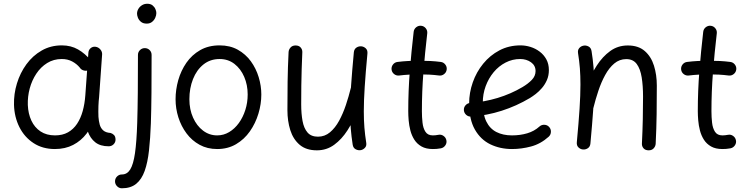

<svg xmlns="http://www.w3.org/2000/svg" viewBox="-20 -768 4007 1027"><path d="M473.5 -272.8Q458.6 -275 447.2 -265.4Q435.9 -255.9 434.9 -241.3Q433.9 -226.4 433.3 -209Q432.8 -191.6 433.1 -174.4Q433.5 -157.3 434.1 -143.1Q437.2 -100 449.9 -64.2Q462.6 -28.4 489.5 -6.9Q516.5 14.5 561.3 14.5Q576.8 14.5 587.6 3.8Q598.3 -7 598 -22Q597.7 -38.1 589.4 -46.1Q581.1 -54.1 571.2 -56.8Q545.7 -58.5 532.2 -70.5Q518.7 -82.5 513.4 -101.5Q508.2 -120.5 506.6 -143.2Q506.1 -155.9 506 -170.8Q505.8 -185.7 506.5 -201.5Q507.3 -217.3 508.2 -231.3Q509.3 -248 499 -259.4Q488.6 -270.7 473.5 -272.8ZM274.2 -43.8Q228.8 -43.8 196.9 -64.9Q165 -86.1 147.8 -123Q130.7 -160 128.8 -206.4Q127.3 -251 138.9 -294.6Q150.6 -338.1 174.2 -373.7Q197.8 -409.4 232.2 -430.8Q266.6 -452.3 310.6 -452.3Q341.9 -452.3 366.1 -439.3Q390.3 -426.3 406.5 -406.7Q414.7 -393.7 430.3 -390.5Q445.9 -387.3 457.9 -395Q469.9 -402.7 472.2 -417.8Q474.4 -432.9 465.1 -445.3Q435.4 -481.8 397.5 -503.5Q359.6 -525.3 310.7 -525.3Q250.9 -525.3 202.9 -497.7Q154.9 -470.2 121.3 -424.2Q87.8 -378.2 70.6 -321.7Q53.3 -265.2 54.9 -207.3Q56.7 -142.1 83.7 -88.2Q110.8 -34.3 159.4 -2.6Q207.9 29.2 273.9 29.2Q328.9 29.2 371.3 7.1Q413.8 -14.9 443.2 -53.6Q472.6 -92.2 489.4 -142.4Q506.2 -192.5 510.1 -248.4L526.2 -476.6Q527.2 -491.2 516.9 -503.4Q506.6 -515.6 491.5 -517.8Q476.5 -519.9 465.2 -510.7Q453.9 -501.4 452.8 -486.3L436.4 -258.4Q433.2 -213.4 422.5 -174.4Q411.7 -135.3 392.3 -106Q372.9 -76.7 343.7 -60.2Q314.6 -43.8 274.2 -43.8Z M754.4 -510.6Q739.4 -510.6 728.7 -500.1Q717.9 -489.6 717.9 -474.1Q717.9 -361.8 717.1 -272Q716.2 -182.2 714 -111.5Q710.8 -9.8 702.1 50.9Q693.3 111.6 676.6 138.4Q660 165.2 631.8 165.2Q616.9 165.2 606.1 175.9Q595.3 186.7 595.3 202.1Q595.3 217.1 606.1 228.1Q616.9 239.1 631.8 239.1Q679.1 239.1 708.5 215.2Q737.8 191.3 753.9 146.1Q770 100.9 777 36.6Q784.1 -27.8 787 -108.3Q789.4 -180.1 790.2 -271Q790.9 -361.8 790.9 -474.1Q790.9 -489.6 780.4 -500.1Q769.8 -510.6 754.4 -510.6ZM713 -694.8Q713 -685.5 717.8 -673Q722.7 -660.6 734.1 -651.2Q745.5 -641.7 765.1 -641.7Q781.5 -641.7 792.9 -650.6Q804.4 -659.5 810.3 -672.6Q816.3 -685.7 816.3 -698.2Q816.3 -707.6 811.4 -719.1Q806.6 -730.7 796 -739.3Q785.3 -747.9 767.6 -747.9Q752.1 -747.9 739.8 -740.3Q727.4 -732.7 720.2 -720.6Q713 -708.4 713 -694.8Z M1154.8 -452.3Q1200.4 -452.3 1234.1 -426.1Q1267.8 -399.9 1286.3 -356.8Q1304.8 -313.7 1304.8 -262.7Q1304.8 -219.2 1292.3 -180Q1279.8 -140.7 1257.7 -110Q1235.6 -79.4 1205.9 -61.6Q1176.3 -43.8 1141.6 -43.8Q1099.7 -43.8 1066 -69.4Q1032.3 -94.9 1012.7 -138.8Q993 -182.6 993 -237.3Q993 -296.1 1012.4 -345Q1031.7 -393.9 1068.1 -423.1Q1104.4 -452.3 1154.8 -452.3ZM1154.8 -525.3Q1095.1 -525.3 1050.7 -499.8Q1006.3 -474.4 977.1 -432.4Q948 -390.3 933.5 -339.4Q919.1 -288.4 919.1 -237.3Q919.1 -187.6 934.1 -140.1Q949.2 -92.7 977.8 -54.4Q1006.3 -16.1 1047.7 6.5Q1089.1 29.2 1141.6 29.2Q1198.5 29.2 1242.6 3.3Q1286.7 -22.6 1316.7 -65.5Q1346.6 -108.3 1362.2 -159.9Q1377.8 -211.4 1377.8 -262.7Q1377.8 -308.8 1363.7 -355.3Q1349.7 -401.8 1321.8 -440.2Q1293.9 -478.5 1252.2 -501.9Q1210.4 -525.3 1154.8 -525.3Z M1945.3 -481.2Q1947.1 -499.1 1936.9 -508.9Q1926.6 -518.7 1913.5 -520.1Q1899.4 -521.7 1886.9 -513.7Q1874.5 -505.7 1872.7 -488.3Q1862.9 -383.8 1857.8 -308.1Q1852.7 -232.4 1852.7 -172.7Q1852.7 -122.8 1856.2 -80Q1859.8 -37.1 1866.5 6Q1869.4 24.2 1883.5 31Q1897.5 37.9 1911.9 34.7Q1924.4 31.5 1933.1 21.3Q1941.8 11.2 1938.8 -5.6Q1932.4 -46 1929.2 -85.6Q1926 -125.3 1926 -172.7Q1926 -229.6 1930.8 -303.1Q1935.5 -376.7 1945.3 -481.2ZM1924.1 -276.4Q1927.9 -291.5 1921.7 -304.7Q1915.6 -317.8 1901.7 -321.5Q1886 -326 1872.8 -318.6Q1859.6 -311.2 1856.6 -297.6Q1845.5 -252.5 1830.2 -206.5Q1814.8 -160.6 1793.9 -122.1Q1772.9 -83.7 1745 -60.3Q1717.2 -36.9 1680.7 -36.9Q1644.2 -36.9 1624.9 -59.3Q1605.5 -81.8 1598.3 -120.9Q1591.1 -160.1 1591.1 -209.6Q1591.1 -264 1591.7 -309.8Q1592.3 -355.6 1593.7 -399Q1595 -442.4 1597.1 -488.7Q1597.7 -503.2 1588.2 -514Q1578.8 -524.8 1561 -524.8Q1543.8 -524.8 1534.1 -513.9Q1524.3 -503 1523.6 -489.1Q1519.5 -407.5 1518.4 -330.9Q1517.4 -254.3 1517.4 -178.1Q1517.4 -120.9 1532.7 -72.1Q1548.1 -23.2 1582.9 6.5Q1617.7 36.1 1675 36.1Q1727.1 36.1 1767.7 6.3Q1808.3 -23.4 1838.6 -70.8Q1868.9 -118.2 1890.1 -172.8Q1911.3 -227.4 1924.1 -276.4Z M2369.3 -395.8Q2371.3 -410.7 2361.9 -422.7Q2352.6 -434.8 2337.6 -436.7Q2309.7 -440.3 2280.9 -441.8Q2252 -443.2 2222.2 -443.2Q2193.3 -443.2 2164.2 -441.8Q2135.1 -440.3 2106.4 -436.7Q2091.4 -434.9 2082.1 -422.9Q2072.8 -410.9 2074.5 -395.9Q2076.3 -381 2088.3 -371.6Q2100.3 -362.3 2115.3 -364.1Q2141.5 -367.3 2168.5 -368.8Q2195.6 -370.2 2222.2 -370.2Q2250.4 -370.2 2277 -368.8Q2303.6 -367.3 2328.4 -364.1Q2343.3 -362.1 2355.3 -371.5Q2367.4 -380.8 2369.3 -395.8ZM2233.3 -630.1Q2218.3 -631.8 2206.4 -622.4Q2194.5 -613 2192.7 -598Q2180.5 -493.3 2172.1 -387.7Q2163.7 -282 2163.7 -173.3Q2163.7 -151.1 2165.9 -124Q2168.2 -97 2175.1 -70Q2182.1 -43 2196.4 -20.6Q2210.7 1.8 2234.8 15.5Q2258.9 29.2 2295.4 29.2Q2305.2 29.2 2316 28.4Q2326.8 27.5 2338.3 25.4Q2353.1 22.4 2361.9 9.8Q2370.7 -2.7 2367.7 -17.5Q2365 -32.1 2352.4 -41Q2339.9 -49.9 2325.1 -46.9Q2309.2 -43.8 2295.4 -43.8Q2268.1 -43.8 2255.7 -63.1Q2243.2 -82.3 2240 -112.1Q2236.7 -141.9 2236.7 -173.3Q2236.7 -278.7 2244.9 -382Q2253.1 -485.4 2265.3 -589.5Q2267.1 -604.4 2257.7 -616.4Q2248.2 -628.3 2233.3 -630.1Z M2762.3 -452.3Q2796.1 -452.3 2820.4 -434.9Q2844.7 -417.5 2844.7 -387.8Q2844.7 -361.4 2824.6 -340.6Q2804.6 -319.8 2774.5 -302.1Q2713 -265.7 2641.8 -244.1Q2570.6 -222.6 2495.3 -217.4Q2480.3 -216.2 2470.3 -205Q2460.3 -193.8 2461.3 -178.4Q2462.5 -163.5 2473.9 -153.4Q2485.4 -143.4 2500.3 -144.4Q2584.2 -150.1 2663.3 -175.5Q2742.5 -200.8 2814.6 -243.7Q2828.2 -252 2845.5 -265.2Q2862.7 -278.4 2878.9 -297.2Q2895.1 -316 2905.5 -339.9Q2915.9 -363.8 2915.9 -393.1Q2915.9 -425.8 2902.4 -450.5Q2888.9 -475.2 2866.6 -491.9Q2844.4 -508.7 2817.6 -517Q2790.9 -525.3 2764.2 -525.3Q2702 -525.3 2651.4 -498.6Q2600.8 -471.9 2564.5 -427.2Q2528.1 -382.6 2508.8 -327.3Q2489.4 -272.1 2489.4 -214.8Q2489.4 -129 2520.1 -75.1Q2550.8 -21.2 2602.9 4Q2655.1 29.2 2718.8 29.2Q2769.5 29.2 2820.8 15.5Q2872.1 1.8 2914.9 -36.7Q2926.1 -46.9 2926.8 -62.3Q2927.5 -77.6 2917.4 -88.7Q2907.5 -99.9 2892.1 -100.6Q2876.6 -101.3 2865.4 -91.2Q2837.9 -66.2 2800.1 -55Q2762.4 -43.8 2718.8 -43.8Q2670.4 -43.8 2635.3 -61.8Q2600.1 -79.7 2581.2 -118.3Q2562.4 -156.9 2562.4 -218.5Q2562.4 -265.1 2577.8 -307Q2593.3 -349 2620.5 -381.8Q2647.8 -414.6 2684.3 -433.4Q2720.8 -452.3 2762.3 -452.3Z M3065.4 -7.4Q3063.8 10.5 3074 20.3Q3084.1 30.1 3097.3 31.5Q3111.3 33.1 3123.9 25.1Q3136.5 17.1 3138.1 -0.4Q3147.8 -105 3153 -180.6Q3158.1 -256.2 3158.1 -315.9Q3158.1 -365.8 3154.7 -408.7Q3151.2 -451.5 3144.2 -494.6Q3141.4 -512.8 3127.3 -519.8Q3113.2 -526.9 3098.8 -523.3Q3086.4 -520.4 3077.8 -510.1Q3069.3 -499.8 3072 -483.1Q3078.6 -442.7 3081.7 -403Q3084.8 -363.3 3084.8 -315.9Q3084.8 -259.4 3080 -185.7Q3075.2 -111.9 3065.4 -7.4ZM3086.6 -212.2Q3082.9 -197.1 3089 -184Q3095.2 -170.8 3109.1 -167.1Q3125.1 -163 3138.2 -170.2Q3151.4 -177.5 3154.1 -191Q3165.2 -236.1 3180.6 -282.1Q3195.9 -328.1 3216.9 -366.5Q3237.9 -405 3265.7 -428.4Q3293.6 -451.8 3330 -451.8Q3366.7 -451.8 3386 -425.5Q3405.2 -399.2 3412.4 -353.9Q3419.6 -308.7 3419.6 -251.4Q3419.6 -190.9 3418.3 -130.3Q3417 -69.8 3413.6 0.1Q3412.9 14.6 3422.4 25.4Q3431.9 36.1 3449.8 36.1Q3466.9 36.1 3476.7 25.2Q3486.5 14.3 3487.2 0.5Q3491.3 -81.4 3492.3 -157.9Q3493.3 -234.3 3493.3 -310.5Q3493.3 -367.7 3478.1 -416.6Q3462.8 -465.5 3428.7 -495.1Q3394.7 -524.8 3338.1 -524.8Q3285.2 -524.8 3244 -495Q3202.9 -465.2 3172.4 -417.8Q3141.8 -370.4 3120.7 -315.9Q3099.5 -261.3 3086.6 -212.2Z M3918.2 -395.8Q3920.1 -410.7 3910.8 -422.7Q3901.4 -434.8 3886.5 -436.7Q3858.5 -440.3 3829.7 -441.8Q3800.8 -443.2 3771 -443.2Q3742.1 -443.2 3713 -441.8Q3684 -440.3 3655.2 -436.7Q3640.3 -434.9 3630.9 -422.9Q3621.6 -410.9 3623.4 -395.9Q3625.1 -381 3637.1 -371.6Q3649.2 -362.3 3664.1 -364.1Q3690.4 -367.3 3717.4 -368.8Q3744.4 -370.2 3771 -370.2Q3799.3 -370.2 3825.8 -368.8Q3852.4 -367.3 3877.2 -364.1Q3892.2 -362.1 3904.2 -371.5Q3916.2 -380.8 3918.2 -395.8ZM3782.1 -630.1Q3767.2 -631.8 3755.2 -622.4Q3743.3 -613 3741.5 -598Q3729.3 -493.3 3720.9 -387.7Q3712.5 -282 3712.5 -173.3Q3712.5 -151.1 3714.8 -124Q3717 -97 3724 -70Q3731 -43 3745.2 -20.6Q3759.5 1.8 3783.6 15.5Q3807.7 29.2 3844.2 29.2Q3854 29.2 3864.8 28.4Q3875.6 27.5 3887.1 25.4Q3901.9 22.4 3910.7 9.8Q3919.5 -2.7 3916.5 -17.5Q3913.8 -32.1 3901.3 -41Q3888.7 -49.9 3874 -46.9Q3858 -43.8 3844.2 -43.8Q3817 -43.8 3804.5 -63.1Q3792.1 -82.3 3788.8 -112.1Q3785.5 -141.9 3785.5 -173.3Q3785.5 -278.7 3793.7 -382Q3801.9 -485.4 3814.1 -589.5Q3815.9 -604.4 3806.5 -616.4Q3797.1 -628.3 3782.1 -630.1Z"/></svg>

Font: Mikhak VF
Style: Regular
Weight: 100
Designer: Amin Abedi
Version: Version 3.001